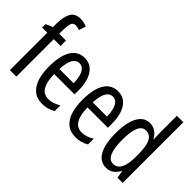

<svg xmlns="http://www.w3.org/2000/svg" viewBox="-75 -1228 1701 1701"><g transform="rotate(45 775.5 -377.5)"><path d="M240 -469H155V0H74V-469H9V-512L74 -540V-571Q74 -664 99.5 -714.5Q125 -765 196 -765Q218 -765 236.5 -761Q255 -757 276 -749L255 -684Q242 -689 229.5 -691.5Q217 -694 206 -694Q177 -694 166.5 -668Q156 -642 155 -574V-537H240Z M468 -546Q523 -546 559 -514.5Q595 -483 613 -429.5Q631 -376 631 -309V-253H376Q379 -59 495 -59Q524 -59 552.5 -68Q581 -77 611 -96V-24Q555 10 486 10Q418 10 376 -26.5Q334 -63 315 -125Q296 -187 296 -265Q296 -402 339.5 -474Q383 -546 468 -546ZM468 -480Q427 -480 404 -440Q381 -400 377 -317H555Q555 -361 546 -398Q537 -435 517.5 -457.5Q498 -480 468 -480Z M886 -546Q941 -546 977 -514.5Q1013 -483 1031 -429.5Q1049 -376 1049 -309V-253H794Q797 -59 913 -59Q942 -59 970.5 -68Q999 -77 1029 -96V-24Q973 10 904 10Q836 10 794 -26.5Q752 -63 733 -125Q714 -187 714 -265Q714 -402 757.5 -474Q801 -546 886 -546ZM886 -480Q845 -480 822 -440Q799 -400 795 -317H973Q973 -361 964 -398Q955 -435 935.5 -457.5Q916 -480 886 -480Z M1288 10Q1211 10 1171 -61Q1131 -132 1131 -268Q1131 -402 1171 -474.5Q1211 -547 1285 -547Q1322 -547 1353.5 -526.5Q1385 -506 1405 -468H1409Q1406 -513 1406 -542V-760H1487V0H1422L1411 -68H1406Q1384 -30 1355.5 -10Q1327 10 1288 10ZM1307 -59Q1406 -59 1406 -244V-274Q1406 -378 1382 -426.5Q1358 -475 1305 -475Q1258 -475 1236 -422Q1214 -369 1214 -268Q1214 -59 1307 -59Z"/></g></svg>

Font: Noto Sans Ethiopic ExtraCondensed
Style: Regular
Weight: 400
Width: 2
Designer: Monotype Design Team
Foundry: Monotype Imaging Inc.
Version: Version 2.102; ttfautohint (v1.8.4.7-5d5b)